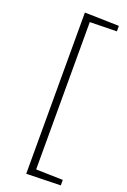

<svg xmlns="http://www.w3.org/2000/svg" viewBox="-176 -899 695 1053"><g transform="rotate(20 171.5 -372.5)"><path d="M126 98V-843L326 -838V-806L169 -803V57L326 61V93Z"/></g></svg>

Font: Bitter Thin Light
Style: Regular
Weight: 300
Version: Version 2.002